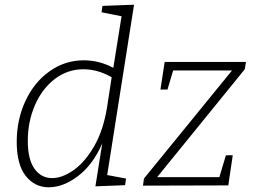

<svg xmlns="http://www.w3.org/2000/svg" viewBox="-20 -788 1078 815"><path d="M549 -768 435 -45 515 -30 511 -2 385 3 414 -179Q374 -88 311 -40.5Q248 7 187 7Q127 7 89 -41.5Q51 -90 51 -186Q51 -280 88 -359.5Q125 -439 190.5 -485.5Q256 -532 336 -532Q401 -532 461 -500L496 -719L411 -736L415 -763ZM434 -330 454 -460Q395 -494 334 -494Q267 -494 213 -453Q159 -412 128.5 -342Q98 -272 98 -190Q98 -111 126.5 -71.5Q155 -32 201 -32Q244 -32 292 -65.5Q340 -99 379 -166Q418 -233 434 -330ZM1024 -525 1019 -494 647 -36H911L939 -129H968L949 -1L587 0L591 -30L965 -489H715L691 -408H661L679 -525Z"/></svg>

Font: Bitter Pro Light
Style: Italic
Weight: 300
Italic angle: -9°
Designer: Sol Matas, and Bitter project Authors
Foundry: Sol Matas
Version: Version 1.010